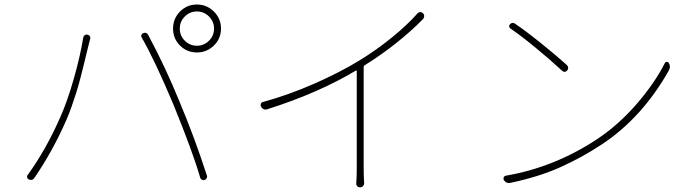

<svg xmlns="http://www.w3.org/2000/svg" viewBox="-20 -800 3040 837"><path d="M785.6 -728Q763.7 -706.1 763.7 -675.3Q763.7 -644.5 785.6 -622.6Q807.6 -600.6 838.4 -600.6Q869.1 -600.6 891.1 -622.6Q913.1 -644.5 913.1 -675.3Q913.1 -706.1 891.1 -728Q869.1 -750 838.4 -750Q807.6 -750 785.6 -728ZM764.6 -601.6Q734.4 -631.8 734.4 -675.3Q734.4 -718.8 764.6 -749.5Q794.9 -780.3 838.4 -780.3Q881.8 -780.3 912.6 -749.5Q943.4 -718.8 943.4 -675.3Q943.4 -631.8 912.6 -601.6Q881.8 -571.3 838.4 -571.3Q794.9 -571.3 764.6 -601.6ZM243.2 -290Q273.4 -357.4 301.8 -457Q330.1 -556.6 342.8 -635.7Q343.8 -642.6 349.1 -646.5Q354.5 -650.4 361.3 -648.9Q368.2 -647.5 371.6 -642.1Q375 -636.7 373 -629.9Q369.1 -617.2 365.2 -599.6Q364.3 -596.7 356.9 -565.9Q349.6 -535.2 344.7 -515.6Q339.8 -496.1 330.6 -460Q321.3 -423.8 312.5 -396Q303.7 -368.2 292 -335Q280.3 -301.8 268.6 -275.4Q210 -141.6 129.9 -24.4Q124 -15.6 115.2 -15.6Q111.3 -15.6 106.4 -17.6Q100.6 -19.5 98.6 -26.4Q97.7 -28.3 97.7 -29.3Q97.7 -33.2 100.6 -37.1Q180.7 -147.5 243.2 -290ZM735.4 -345.7Q656.2 -534.2 597.7 -636.7Q595.7 -639.6 595.7 -643.6Q595.7 -645.5 596.7 -647.5Q598.6 -653.3 604.5 -655.3Q608.4 -657.2 612.3 -657.2Q621.1 -657.2 626 -647.5Q702.1 -505.9 762.7 -356.4Q828.1 -201.2 881.8 -35.2Q882.8 -32.2 882.8 -30.3Q882.8 -26.4 880.9 -23.4Q877.9 -17.6 872.1 -15.6Q870.1 -14.6 867.2 -14.6Q863.3 -14.6 860.4 -16.6Q854.5 -19.5 852.5 -26.4Q820.3 -137.7 735.4 -345.7Z M1799.8 -741.2Q1804.7 -747.1 1811.5 -747.1Q1811.5 -747.1 1812.5 -747.1Q1819.3 -747.1 1824.2 -742.2Q1829.1 -737.3 1829.1 -729.5Q1829.1 -722.7 1824.2 -716.8Q1712.9 -604.5 1568.4 -514.6Q1565.4 -511.7 1565.4 -507.8V-65.4Q1565.4 -33.2 1567.4 -2Q1567.4 5.9 1562.5 11.2Q1557.6 16.6 1549.8 16.6Q1542 16.6 1537.1 11.2Q1532.2 5.9 1533.2 -2Q1535.2 -33.2 1535.2 -65.4V-489.3Q1535.2 -494.1 1531.2 -492.2Q1368.2 -394.5 1146.5 -324.2Q1141.6 -322.3 1137.7 -322.3Q1125 -322.3 1118.2 -335Q1116.2 -337.9 1116.2 -341.8Q1116.2 -344.7 1117.2 -347.7Q1120.1 -354.5 1127 -355.5Q1237.3 -385.7 1350.6 -435.5Q1463.9 -485.4 1547.9 -537.1Q1620.1 -581.1 1688.5 -636.7Q1756.8 -692.4 1799.8 -741.2Z M2205.1 -675.8Q2200.2 -678.7 2199.7 -684.6Q2199.2 -690.4 2203.1 -694.3Q2209 -700.2 2214.8 -700.2Q2219.7 -700.2 2224.6 -697.3Q2273.4 -664.1 2341.3 -609.4Q2409.2 -554.7 2452.1 -515.6Q2457 -510.7 2457 -503.9Q2457 -497.1 2452.1 -492.2Q2441.4 -481.4 2429.7 -492.2Q2384.8 -534.2 2319.3 -588.4Q2253.9 -642.6 2205.1 -675.8ZM2205.1 -2.9Q2202.1 -2 2198.2 -2Q2185.5 -2 2176.8 -14.6Q2174.8 -18.6 2174.8 -21.5Q2174.8 -24.4 2175.8 -26.4Q2178.7 -33.2 2185.5 -34.2Q2396.5 -70.3 2583 -193.4Q2676.8 -255.9 2755.4 -346.7Q2834 -437.5 2877.9 -524.4Q2880.9 -530.3 2886.7 -530.3Q2886.7 -530.3 2886.7 -530.3Q2892.6 -530.3 2895.5 -525.4Q2900.4 -517.6 2900.4 -508.8Q2900.4 -502 2896.5 -494.1Q2779.3 -286.1 2602.5 -169.9Q2516.6 -113.3 2423.3 -71.3Q2330.1 -29.3 2205.1 -2.9Z"/></svg>

Font: Gen Jyuu Gothic ExtraLight
Style: Regular
Weight: 100
Designer: [Source Han Sans]
Ryoko NISHIZUKA  (kana & ideographs); Paul D. Hunt (Latin, Greek & Cyrillic); Wenlong ZHANG  (bopomofo
Version: Version 1.002.20150607